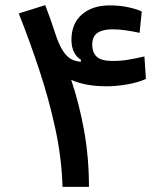

<svg xmlns="http://www.w3.org/2000/svg" viewBox="-20 -724 626 744"><path d="M222.2 0Q219.2 -110.8 194.3 -225.8Q169.4 -340.8 131.8 -454.1Q94.2 -567.4 52.7 -671.9L155.3 -704.1Q178.2 -644 192.4 -599.6Q206.5 -554.7 222.7 -528.8Q234.4 -510.3 249.3 -499Q264.2 -487.8 293 -484.4L293.5 -492.7Q276.9 -502 266.8 -522Q256.8 -542 256.8 -569.3Q256.8 -632.8 297.4 -668Q337.9 -703.1 405.3 -703.1Q442.4 -703.1 474.4 -696.5Q506.3 -689.9 529.3 -679.7L521 -596.7Q497.1 -602.1 469.2 -606.2Q441.4 -610.4 415.5 -610.4Q378.4 -610.4 357.9 -596.7Q337.4 -583 337.4 -550.3Q337.4 -521.5 354.5 -504.6Q371.6 -487.8 416 -487.8Q448.2 -487.8 477.5 -492.7Q506.8 -497.6 539.6 -505.4L545.4 -418Q513.7 -403.8 471.9 -396.7Q430.2 -389.6 393.1 -389.6Q311 -389.6 255.9 -414.6Q287.1 -322.3 305.9 -218Q324.7 -113.8 324.7 0Z"/></svg>

Font: CaskaydiaCove NFP
Style: Regular
Weight: 400
Designer: Aaron Bell
Foundry: Saja Typeworks
Version: Version 2111.001; VTT 6.35;Nerd Fonts 3.1.1